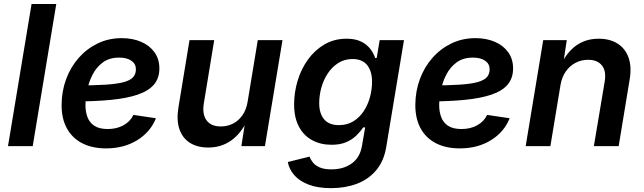

<svg xmlns="http://www.w3.org/2000/svg" viewBox="-20 -748 3298 983"><path d="M268.1 -727.5 147.5 0H21L141.6 -727.5Z M522.9 11.7Q452.1 11.7 400.9 -14.6Q349.6 -41 322.3 -91.1Q294.9 -141.1 295.4 -211.9Q295.9 -281.7 318.8 -343.5Q341.8 -405.3 383.3 -452.1Q424.8 -499 480.7 -525.9Q536.6 -552.7 603 -552.7Q659.2 -552.7 702.6 -533.9Q746.1 -515.1 771 -480.5Q795.9 -445.8 795.9 -397.5Q795.9 -347.7 768.1 -314.9Q740.2 -282.2 684.8 -263.4Q629.4 -244.6 546.9 -236.6Q464.4 -228.5 355.5 -228.5L369.1 -310.5Q461.4 -310.5 521.2 -314.5Q581.1 -318.4 614.7 -327.9Q648.4 -337.4 662.1 -353.3Q675.8 -369.1 675.8 -393.6Q675.8 -420.9 652.8 -437Q629.9 -453.1 590.3 -453.1Q540 -453.1 506.8 -428.7Q473.6 -404.3 454.1 -366.2Q434.6 -328.1 426.3 -286.4Q418 -244.6 417.5 -210Q417.5 -175.8 428 -147.9Q438.5 -120.1 463.4 -103.8Q488.3 -87.4 531.7 -87.4Q577.6 -87.4 612.3 -106.7Q647 -126 663.1 -159.7L778.3 -142.6Q750.5 -72.3 682.6 -30.3Q614.7 11.7 522.9 11.7Z M1046.4 7.3Q990.7 7.3 952.6 -16.6Q914.6 -40.5 898.7 -86.4Q882.8 -132.3 893.6 -198.2L950.2 -542.5H1076.7L1023.4 -217.8Q1014.6 -163.1 1037.6 -131.8Q1060.5 -100.6 1110.4 -100.6Q1144 -100.6 1172.6 -115Q1201.2 -129.4 1220.9 -157.5Q1240.7 -185.5 1247.6 -226.1L1299.8 -542.5H1426.3L1336.4 0H1215.8L1236.8 -134.8H1248Q1213.4 -63.5 1162.8 -28.1Q1112.3 7.3 1046.4 7.3Z M1675.3 215.3Q1607.4 215.3 1560.3 197.3Q1513.2 179.2 1486.6 148.7Q1460 118.2 1453.6 81.5L1564.9 53.7Q1570.3 69.3 1582.3 84.2Q1594.2 99.1 1616.9 109.1Q1639.6 119.1 1676.8 119.1Q1738.8 119.1 1780.8 88.9Q1822.8 58.6 1833 0L1849.6 -96.2L1838.9 -95.2Q1824.7 -73.7 1803.7 -53.5Q1782.7 -33.2 1752.2 -20Q1721.7 -6.8 1677.7 -6.8Q1621.6 -6.8 1578.1 -30.3Q1534.7 -53.7 1510.3 -99.9Q1485.8 -146 1485.8 -213.4Q1485.8 -275.4 1503.9 -335.2Q1522 -395 1556.9 -443.4Q1591.8 -491.7 1641.6 -520.8Q1691.4 -549.8 1754.4 -549.8Q1790.5 -549.8 1816.2 -540.3Q1841.8 -530.8 1858.9 -515.4Q1876 -500 1886.2 -482.7Q1896.5 -465.3 1901.4 -450.2L1908.7 -451.7L1923.8 -542.5H2048.3L1957.5 4.4Q1945.3 77.6 1905.5 124.3Q1865.7 170.9 1806.4 193.1Q1747.1 215.3 1675.3 215.3ZM1714.8 -107.4Q1757.8 -107.4 1789.6 -127.2Q1821.3 -147 1842.5 -179.4Q1863.8 -211.9 1874.3 -251.2Q1884.8 -290.5 1884.8 -329.6Q1884.8 -383.3 1859.9 -414.6Q1835 -445.8 1785.2 -445.8Q1743.7 -445.8 1711.9 -425.5Q1680.2 -405.3 1658.2 -372.1Q1636.2 -338.9 1625.2 -299.1Q1614.3 -259.3 1614.3 -219.7Q1614.3 -167 1639.4 -137.2Q1664.6 -107.4 1714.8 -107.4Z M2334 11.7Q2263.2 11.7 2211.9 -14.6Q2160.6 -41 2133.3 -91.1Q2106 -141.1 2106.4 -211.9Q2106.9 -281.7 2129.9 -343.5Q2152.8 -405.3 2194.3 -452.1Q2235.8 -499 2291.7 -525.9Q2347.7 -552.7 2414.1 -552.7Q2470.2 -552.7 2513.7 -533.9Q2557.1 -515.1 2582 -480.5Q2606.9 -445.8 2606.9 -397.5Q2606.9 -347.7 2579.1 -314.9Q2551.3 -282.2 2495.8 -263.4Q2440.4 -244.6 2357.9 -236.6Q2275.4 -228.5 2166.5 -228.5L2180.2 -310.5Q2272.5 -310.5 2332.3 -314.5Q2392.1 -318.4 2425.8 -327.9Q2459.5 -337.4 2473.1 -353.3Q2486.8 -369.1 2486.8 -393.6Q2486.8 -420.9 2463.9 -437Q2440.9 -453.1 2401.4 -453.1Q2351.1 -453.1 2317.9 -428.7Q2284.7 -404.3 2265.1 -366.2Q2245.6 -328.1 2237.3 -286.4Q2229 -244.6 2228.5 -210Q2228.5 -175.8 2239 -147.9Q2249.5 -120.1 2274.4 -103.8Q2299.3 -87.4 2342.8 -87.4Q2388.7 -87.4 2423.3 -106.7Q2458 -126 2474.1 -159.7L2589.4 -142.6Q2561.5 -72.3 2493.7 -30.3Q2425.8 11.7 2334 11.7Z M2849.6 -312.5 2797.9 0H2671.4L2761.2 -542.5H2881.8L2861.3 -408.2L2849.1 -412.1Q2882.8 -481.9 2931.4 -515.9Q2980 -549.8 3044.9 -549.8Q3102.5 -549.8 3142.1 -524.7Q3181.6 -499.5 3198.2 -452.6Q3214.8 -405.8 3203.6 -340.3L3147.5 0H3020.5L3075.7 -329.1Q3085 -384.8 3061.5 -413.3Q3038.1 -441.9 2991.2 -441.9Q2956.1 -441.9 2926.3 -426.3Q2896.5 -410.6 2876.5 -381.8Q2856.4 -353 2849.6 -312.5Z"/></svg>

Font: Inter 16pt SemiBold
Style: Italic
Weight: 600
Italic angle: -9.3988°
Version: Version 4.001;git-66647c0bb